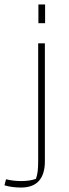

<svg xmlns="http://www.w3.org/2000/svg" viewBox="-39 -658 307 860"><path d="M133 -638H163V-554H133ZM-19 172 -12 145Q20 153 56 153Q95 153 122 143Q128 126 130 107.5Q132 89 132 61V-464H162V65Q162 122 135.5 152Q109 182 55 182Q14 182 -19 172Z"/></svg>

Font: Athiti ExtraLight
Style: Regular
Weight: 250
Version: Version 1.032